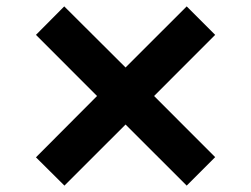

<svg xmlns="http://www.w3.org/2000/svg" viewBox="-20 -652 790 604"><path d="M93.1 -157.1 285.3 -350 93.1 -542.3 182.1 -631.9 375 -439.7 567.3 -631.9 656.9 -542.3 464.7 -350 656.9 -157.7 567.3 -68.1 375 -260.3 182.7 -68.1Z"/></svg>

Font: Martian Mono VF sWd Rg
Style: Regular
Weight: 400
Width: 6
Monospace: yes
Designer: Roman Shamin
Foundry: Evil Martians
Version: Version 1.100